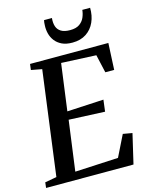

<svg xmlns="http://www.w3.org/2000/svg" viewBox="-146 -1063 900 1151"><g transform="rotate(-15 304.0 -487.5)"><path d="M-6.5 0 -2.5 -34 70 -47 155.5 -694 88.5 -706.5 93 -743H579L571 -578H516L490.5 -690.5L274.5 -700.5L235.5 -410.5L462.5 -422.5L453.5 -350L230 -360L188 -49L456.5 -62.5L521.5 -194L579 -184L536 0ZM372.5 -800.5Q333.5 -800.5 307.2 -813.2Q281 -826 265.2 -846.8Q249.5 -867.5 243.2 -892.8Q237 -918 238.5 -943Q238.5 -952.5 239.5 -960.2Q240.5 -968 242 -975H291Q288 -945 295.2 -923Q302.5 -901 322.8 -888.8Q343 -876.5 378.5 -876.5Q415.5 -876.5 436.8 -891.5Q458 -906.5 467.8 -929.2Q477.5 -952 479.5 -975H528Q529 -926 511.2 -886.5Q493.5 -847 458.5 -823.8Q423.5 -800.5 372.5 -800.5Z"/></g></svg>

Font: Merriweather 60pt Medium
Style: Italic
Weight: 500
Italic angle: -7.8°
Version: Version 2.101